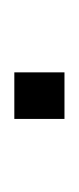

<svg xmlns="http://www.w3.org/2000/svg" viewBox="59 -472 110 268"><g transform="rotate(-90 114.0 -338.0)"><path d="M82 -303H147V-373H82Z"/></g></svg>

Font: Kathrein 35 Thin
Style: Regular
Weight: 250
Designer: Lazydogs Typefoundry, based on Open Sans by Ascender Corporation
Foundry: Lazydogs Typefoundry
Version: Version 1.003;PS 001.003;hotconv 1.0.88;makeotf.lib2.5.64775